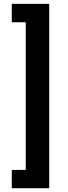

<svg xmlns="http://www.w3.org/2000/svg" viewBox="-20 -829 360 1019"><path d="M42.5 -808.6H241.2V169.9H42.5V72.8H116.7V-710.9H42.5Z"/></svg>

Font: Ufes Sans
Style: Bold
Weight: 700
Designer: Ricardo Esteves & Filipe Motta
Foundry: ProDesignUfes - Ricardo Esteves, Filipe Motta (This is a derivative work, based on Roboto family, by Christian Robertson
Version: Version 2.0